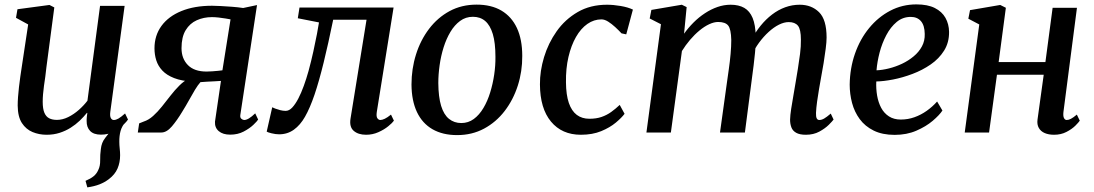

<svg xmlns="http://www.w3.org/2000/svg" viewBox="-20 -588 4855 852"><path d="M367.5 243.5 359.5 214.5Q382 205 395.2 194.2Q408.5 183.5 416 166.5Q425 148.5 424.5 123.8Q424 99 427.5 73.5Q430.5 44.5 446.5 24.5Q462.5 4.5 473.5 -10.5L538.5 -49Q521 -28.5 515 -6.8Q509 15 509.5 42Q509.5 55 511.2 70.8Q513 86.5 513 101Q513 133 501.5 159.8Q490 186.5 463 207Q444.5 221 421.8 230Q399 239 367.5 243.5ZM187 10Q153.5 10 124.5 -2Q95.5 -14 77.2 -42Q59 -70 58.5 -119.5Q58.5 -136.5 60 -157.5Q61.5 -178.5 64.2 -201.8Q67 -225 70.2 -248.5Q73.5 -272 77 -294L105 -479.5L51 -509L57.5 -547L199.5 -566L221 -555L186 -290Q184 -268.5 181 -247.8Q178 -227 175.2 -207.5Q172.5 -188 171 -170Q169.5 -152 169.5 -136.5Q169.5 -105 177 -87.5Q184.5 -70 198.5 -63Q212.5 -56 232.5 -56Q257.5 -56 282.8 -68.5Q308 -81 330 -100.5Q352 -120 368 -141L424 -562H533L469.5 -92Q467 -73 471.8 -64.2Q476.5 -55.5 485 -55.5Q494.5 -55.5 505.8 -62Q517 -68.5 535 -84.5L548 -57.5Q543.5 -50 527.2 -33.8Q511 -17.5 485.5 -4Q460 9.5 428 9.5Q395.5 9.5 379.8 -7Q364 -23.5 364.5 -51Q364.5 -53 364.5 -57Q364.5 -61 365 -66Q365.5 -71 366.2 -76.5Q367 -82 367.5 -86.5L366 -87.5Q351.5 -69.5 333.5 -52.2Q315.5 -35 293.2 -21Q271 -7 244.5 1.5Q218 10 187 10Z M1112.5 -85 1125.5 -57.5Q1121.5 -50.5 1104.5 -34.2Q1087.5 -18 1061.2 -4.2Q1035 9.5 1001.5 9.5Q969 9.5 950.8 -6Q932.5 -21.5 934 -48L960.5 -229Q949 -228 932 -227.2Q915 -226.5 898.2 -225.5Q881.5 -224.5 869.5 -223.5Q857.5 -210 845 -189.2Q832.5 -168.5 818.8 -143.5Q805 -118.5 788.5 -92Q766 -54.5 742.8 -27.2Q719.5 0 696 0H591.5L597.5 -40.5L617.5 -48.5Q639.5 -55.5 659.5 -73.5Q679.5 -91.5 698.5 -115.2Q717.5 -139 736.5 -163.5Q755.5 -188 775.8 -208.2Q796 -228.5 818 -239.5L836.5 -225.5Q786 -228.5 752.8 -241.5Q719.5 -254.5 700.5 -274.8Q681.5 -295 673.5 -320.2Q665.5 -345.5 665.5 -373.5Q665.5 -430.5 696.5 -473Q727.5 -515.5 785 -539Q842.5 -562.5 921 -562.5Q936 -562.5 959.5 -561.2Q983 -560 1009.5 -558Q1036 -556 1059 -552.5L1120.5 -565.5L1046.5 -78.5Q1044.5 -66 1051.2 -60.8Q1058 -55.5 1063.5 -55.5Q1073 -55.5 1085 -62.8Q1097 -70 1112.5 -85ZM967 -276 1003 -502Q996.5 -503 981.8 -505.8Q967 -508.5 950.2 -510.2Q933.5 -512 920.5 -512Q884 -512 853.2 -498.2Q822.5 -484.5 804 -454.2Q785.5 -424 785.5 -374Q785.5 -328 813.8 -299.2Q842 -270.5 896.5 -270.5Q907 -270.5 921.5 -271.5Q936 -272.5 948.8 -273.8Q961.5 -275 967 -276Z M1652 -91Q1649 -70.5 1654.8 -63Q1660.5 -55.5 1667.5 -55.5Q1676 -55.5 1687.5 -61Q1699 -66.5 1715 -79.5L1728 -52.5Q1721.5 -43 1703.2 -28Q1685 -13 1659.2 -1.5Q1633.5 10 1604.5 10Q1569.5 10 1549.5 -7.5Q1529.5 -25 1535.5 -62L1606.5 -500.5H1458.5Q1436.5 -393 1416.2 -310.5Q1396 -228 1375.8 -168.2Q1355.5 -108.5 1333.5 -70Q1312.5 -33 1284 -12.5Q1255.5 8 1218.5 8Q1203 8 1185 3.5Q1167 -1 1163.5 -4L1188 -112Q1191.5 -110 1201.2 -106.2Q1211 -102.5 1223.5 -99.2Q1236 -96 1247.5 -96Q1263 -96 1276.8 -110.8Q1290.5 -125.5 1303.5 -150.2Q1316.5 -175 1328 -206.8Q1339.5 -238.5 1349 -272.5Q1361 -316.5 1370.5 -359.8Q1380 -403 1386.5 -437.2Q1393 -471.5 1395.5 -488.5L1301.5 -507L1309 -554.5H1726.5Z M2095 -567.5Q2160 -567.5 2205 -541Q2250 -514.5 2273.8 -463.8Q2297.5 -413 2297.5 -340Q2298 -271.5 2277.8 -208.2Q2257.5 -145 2219.5 -95.5Q2181.5 -46 2128 -17.2Q2074.5 11.5 2008.5 11.5Q1944.5 11.5 1899.2 -14.5Q1854 -40.5 1830.2 -90.8Q1806.5 -141 1806 -213Q1806 -282.5 1826 -346.2Q1846 -410 1884 -460Q1922 -510 1975.2 -538.8Q2028.5 -567.5 2095 -567.5ZM2078.5 -513.5Q2046.5 -513.5 2021.8 -495.2Q1997 -477 1978.8 -446.5Q1960.5 -416 1948.5 -377.8Q1936.5 -339.5 1930.8 -298.5Q1925 -257.5 1925 -219.5Q1925.5 -157.5 1937.5 -118.2Q1949.5 -79 1972.5 -60.5Q1995.5 -42 2027 -42Q2058 -42 2082.5 -60Q2107 -78 2125.2 -108.8Q2143.5 -139.5 2155.2 -177.8Q2167 -216 2173 -256.8Q2179 -297.5 2178.5 -336Q2178.5 -398 2166.8 -437Q2155 -476 2133 -494.8Q2111 -513.5 2078.5 -513.5Z M2557.5 10Q2473.5 10 2425 -48.5Q2376.5 -107 2376 -213.5Q2375.5 -272.5 2394.2 -334.5Q2413 -396.5 2450.2 -449.2Q2487.5 -502 2543.5 -534.5Q2599.5 -567 2673.5 -567Q2701.5 -567 2734 -561.5Q2766.5 -556 2788.5 -545.5L2759 -435.5L2738 -440Q2725.5 -453.5 2710 -467.8Q2694.5 -482 2678.8 -492Q2663 -502 2649 -502Q2615.5 -502 2586.5 -481.8Q2557.5 -461.5 2536 -424Q2514.5 -386.5 2502.5 -335.2Q2490.5 -284 2491.5 -222Q2492 -167 2504.2 -131.2Q2516.5 -95.5 2539.5 -78.2Q2562.5 -61 2595.5 -61Q2626 -61 2649.2 -69Q2672.5 -77 2692 -91Q2711.5 -105 2730 -122.5L2751.5 -83Q2739 -66 2712.8 -44Q2686.5 -22 2647.8 -6Q2609 10 2557.5 10Z M3027 -556.5 3015.5 -438.5Q3034 -464.5 3057.5 -488Q3081 -511.5 3108 -529.2Q3135 -547 3163.8 -557Q3192.5 -567 3222 -567Q3258.5 -567 3282.8 -553Q3307 -539 3319.8 -508.2Q3332.5 -477.5 3333.5 -427.5Q3333.5 -422 3333.5 -415.8Q3333.5 -409.5 3333 -403.2Q3332.5 -397 3332 -390L3315 -412.5Q3332.5 -446 3355.5 -474.2Q3378.5 -502.5 3406 -523.5Q3433.5 -544.5 3464.5 -555.8Q3495.5 -567 3528.5 -567Q3581 -567 3614.5 -534Q3648 -501 3648 -421.5Q3648 -402 3644 -371.5Q3640 -341 3634.8 -308Q3629.5 -275 3624 -247Q3619.5 -221.5 3614.5 -193Q3609.5 -164.5 3605.8 -136.8Q3602 -109 3601 -87Q3600.5 -70 3604.2 -62.8Q3608 -55.5 3615.5 -55.5Q3626 -55.5 3637.2 -62Q3648.5 -68.5 3666.5 -84L3679 -57.5Q3674 -50.5 3657.8 -34.2Q3641.5 -18 3615.8 -4Q3590 10 3556 10Q3528.5 10 3513 1.2Q3497.5 -7.5 3491.8 -22.8Q3486 -38 3486 -57Q3486.5 -77 3490.8 -104.8Q3495 -132.5 3500.5 -163Q3506 -193.5 3510.5 -222Q3515 -249 3520.5 -282.2Q3526 -315.5 3530.2 -349Q3534.5 -382.5 3534 -412Q3534 -458 3520.8 -474Q3507.5 -490 3480 -490Q3459.5 -490 3436.5 -478.5Q3413.5 -467 3390.8 -446.2Q3368 -425.5 3348 -398.2Q3328 -371 3314 -338.5L3333.5 -403Q3333 -379.5 3330.2 -352.2Q3327.5 -325 3324.2 -297.8Q3321 -270.5 3317.5 -246.5L3285.5 0H3175L3205.5 -220Q3209.5 -248 3214.2 -281.5Q3219 -315 3222 -348.5Q3225 -382 3225 -410.5Q3224 -459 3211.2 -474.8Q3198.5 -490.5 3166.5 -490.5Q3148.5 -490.5 3127 -480.5Q3105.5 -470.5 3083.8 -452.5Q3062 -434.5 3042 -411Q3022 -387.5 3006 -361.5L2957 0H2848.5L2913 -480.5L2863 -506L2870.5 -544L3005.5 -567Z M4162 -97.5Q4148.5 -77 4118.8 -51.8Q4089 -26.5 4046.2 -8Q4003.5 10.5 3950 10.5Q3895.5 10.5 3857 -8.5Q3818.5 -27.5 3795 -59.5Q3771.5 -91.5 3761 -131.2Q3750.5 -171 3750.5 -212.5Q3751.5 -285.5 3774 -350Q3796.5 -414.5 3836.8 -463.5Q3877 -512.5 3930.5 -540.5Q3984 -568.5 4046.5 -568.5Q4096.5 -568.5 4128.2 -552.5Q4160 -536.5 4175.5 -508.8Q4191 -481 4191.5 -446.5Q4192 -399.5 4169.5 -363.5Q4147 -327.5 4110 -302Q4073 -276.5 4029.2 -260Q3985.5 -243.5 3943 -235.2Q3900.5 -227 3868.5 -226.5Q3867 -194 3872.2 -163.8Q3877.5 -133.5 3890.2 -109.5Q3903 -85.5 3924.8 -71.5Q3946.5 -57.5 3977 -57.5Q4009 -57.5 4037.8 -67.8Q4066.5 -78 4092 -96Q4117.5 -114 4138.5 -137.5ZM4021.5 -513Q3986 -513 3959 -490.5Q3932 -468 3913 -432Q3894 -396 3883.2 -354.8Q3872.5 -313.5 3869.5 -276Q3895.5 -277 3925.2 -284.5Q3955 -292 3983 -305.2Q4011 -318.5 4034.2 -337.8Q4057.5 -357 4071 -382Q4084.5 -407 4083.5 -437.5Q4083 -475 4066.8 -494Q4050.5 -513 4021.5 -513Z M4699 -91Q4697 -72.5 4701.5 -64Q4706 -55.5 4713.5 -55.5Q4722 -55.5 4732.2 -60.8Q4742.5 -66 4758.5 -79.5L4771.5 -52.5Q4767 -45.5 4751.8 -30.2Q4736.5 -15 4712.2 -2.5Q4688 10 4657.5 10Q4633.5 10 4616 2.5Q4598.5 -5 4589.8 -20.2Q4581 -35.5 4584 -57.5L4611.5 -256.5H4404L4369 0H4261L4325.5 -479.5L4277 -505L4284.5 -543L4418.5 -566L4443.5 -553.5L4411.5 -312.5H4619L4651 -553.5H4759Z"/></svg>

Font: Merriweather 20pt Medium
Style: Italic
Weight: 500
Italic angle: -7.8°
Version: Version 2.101